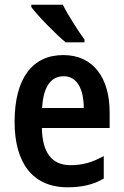

<svg xmlns="http://www.w3.org/2000/svg" viewBox="-20 -786 525 816"><path d="M247 -766H113V-756C141 -718 219 -639 259 -606H339V-618C313 -653 269 -722 247 -766ZM249 -552C117 -552 42 -452 42 -268C42 -96 117 10 267 10C328 10 376 -1 421 -27V-123C373 -96 331 -84 280 -84C200 -84 160 -137 158 -242H446V-308C446 -456 376 -552 249 -552ZM251 -462C308 -462 336 -406 336 -327H159C164 -419 197 -462 251 -462Z"/></svg>

Font: Noto Sans Khmer Condensed SemiBold
Style: Regular
Weight: 600
Width: 3
Designer: Danh Hong and the Monotype Design Team
Foundry: Monotype Imaging Inc.
Version: Version 2.004